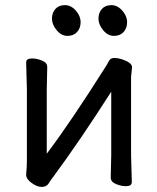

<svg xmlns="http://www.w3.org/2000/svg" viewBox="-20 -717 617 756"><path d="M144 19Q126 19 104.5 3.4Q83 -12.2 83 -28.8V-30.8Q85.9 -57.6 85.9 -85.9V-363.8L83 -471.2Q83 -487.3 106.9 -486.8Q125 -486.8 145.5 -478.5Q166 -470.2 166 -453.1L164.1 -363.8V-111.8Q256.8 -233.9 398.9 -459Q403.8 -466.8 409.4 -477.8Q415 -488.8 431.2 -488.8Q443.4 -488.8 459 -483.9Q500 -470.7 500 -452.1L496.1 -415V-106L499 0Q499 16.1 476.1 16.1Q457 16.1 436.5 7.6Q416 -1 416 -18.1L418 -106V-356Q294.9 -163.1 189.9 -21Q180.2 -8.8 171.6 5.1Q163.1 19 144 19ZM283.4 -590.8Q269.5 -575.7 245.6 -575.7Q221.7 -575.7 203.1 -598.1Q184.6 -620.6 184.6 -643.6Q184.6 -666.5 198 -681.6Q211.4 -696.8 235.6 -696.8Q259.8 -696.8 278.6 -675.3Q297.4 -653.8 297.4 -629.9Q297.4 -606 283.4 -590.8ZM466.6 -590.8Q452.6 -575.7 428.7 -575.7Q404.8 -575.7 386.2 -598.1Q367.7 -620.6 367.7 -643.6Q367.7 -666.5 381.1 -681.6Q394.5 -696.8 418.5 -696.8Q442.4 -696.8 461.4 -675.3Q480.5 -653.8 480.5 -629.9Q480.5 -606 466.6 -590.8Z"/></svg>

Font: LXGW WenKai Screen R
Style: Regular
Weight: 400
Designer: Fontworks Inc.
Version: Version 1.235;May 31, 2022